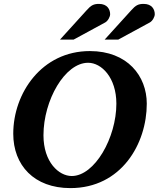

<svg xmlns="http://www.w3.org/2000/svg" viewBox="-20 -949 814 985"><path d="M733 -417C733 -559 634 -687 441 -687C194 -687 48 -471 48 -263C48 -101 155 16 341 16C603 16 733 -212 733 -417ZM577 -417C577 -243 466 -46 348 -46C282 -46 203 -117 203 -255C203 -435 313 -627 432 -627C501 -627 577 -551 577 -417ZM774 -876C774 -900 760 -929 717 -929C690 -929 676 -922 654 -897L517 -746H587L749 -834C763 -842 774 -863 774 -876ZM545 -876C545 -900 531 -929 488 -929C461 -929 447 -922 425 -897L288 -746H358L520 -834C534 -842 545 -863 545 -876Z"/></svg>

Font: Veleka
Style: Bold Italic
Weight: 700
Italic angle: -12°
Designer: Stefan Peev, Context Ltd, 2016; SIL International, 1997-2014.
Foundry: Stefan Peev, Context Ltd, 2016
Version: Version 5.000